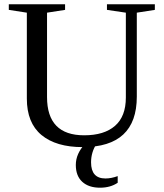

<svg xmlns="http://www.w3.org/2000/svg" viewBox="-20 -675 762 894"><path d="M372 -45Q465 -45 515.5 -89Q566 -133 566 -221V-616L478 -629V-655H701V-629L617 -616V-225Q617 10 365 10Q241 10 173 -46.5Q105 -103 105 -216V-616L21 -629V-655H283V-629L199 -616V-223Q199 -45 372 -45ZM404 81Q404 156 471 156Q498 156 528 145V176Q494 199 446 199Q393 199 363 171.5Q333 144 333 93Q333 40 377 -6H430Q404 33 404 81Z"/></svg>

Font: Libra Serif Modern
Style: Regular
Weight: 400
Designer: Stefan Peev, Context Ltd
Foundry: Stefan Peev, Context Ltd
Version: Version 1.000